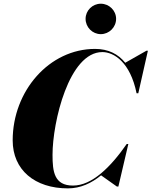

<svg xmlns="http://www.w3.org/2000/svg" viewBox="-20 -1030 836 1060"><path d="M452.5 -926C452.5 -879.5 490.5 -841.5 536.5 -841.5C582.5 -841.5 621 -879.5 621 -926C621 -972 582.5 -1009.5 536.5 -1009.5C490.5 -1009.5 452.5 -972 452.5 -926ZM355 10C424 10 485 -18.5 538 -62L625.5 0H633.5L688.5 -235H679.5C589.5 -105.5 487 -5.5 383 -5.5C279 -5.5 270 -83 270 -175C270 -357 361 -742.5 545 -742.5C609 -742.5 699.5 -686 734 -515H743.5L796.5 -750H788.5L671.5 -683.5C632.5 -731.5 578 -760 505 -760C252 -760 50 -528 50 -255C50 -92 172 10 355 10Z"/></svg>

Font: Bodoni* 24pt Fatface
Style: Italic
Weight: 900
Italic angle: -13°
Version: Version 2.3